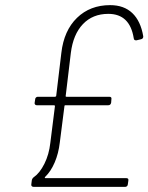

<svg xmlns="http://www.w3.org/2000/svg" viewBox="-20 -728 578 748"><path d="M157 -34H472Q482 -34 480 -24L478 -10Q478 -6 475 -3Q472 0 468 0H111Q106 0 103.5 -3Q101 -6 102 -10L104 -26Q106 -34 112 -38Q135 -54 153 -90Q171 -126 176 -171L194 -314Q194 -318 190 -318H123Q119 -318 116.5 -321Q114 -324 115 -328L117 -341Q117 -345 120 -348Q123 -351 127 -351H194Q196 -351 197.5 -352Q199 -353 199 -355L219 -522Q229 -609 280 -658.5Q331 -708 409 -708Q463 -708 495.5 -677Q528 -646 538 -587V-585Q538 -577 529 -575L512 -571H509Q502 -571 501 -579Q486 -674 402 -674Q341 -674 303 -634Q265 -594 256 -522L236 -355Q235 -354 236 -352.5Q237 -351 239 -351H406Q416 -351 414 -341L413 -328Q411 -318 402 -318H235Q231 -318 231 -314L213 -173Q208 -130 193 -95Q178 -60 156 -39Q154 -37 154.5 -35.5Q155 -34 157 -34Z"/></svg>

Font: Barlow Semi Condensed ExLight
Style: Italic
Weight: 275
Width: 4
Italic angle: -7°
Designer: Jeremy Tribby
Foundry: Tribby Type
Version: Version 1.408